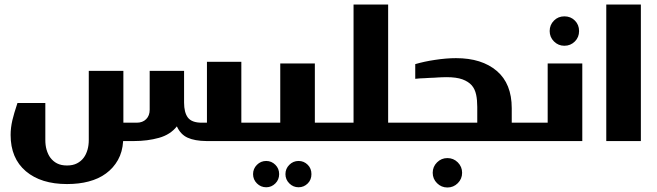

<svg xmlns="http://www.w3.org/2000/svg" viewBox="-20 -623 2903 848"><path d="M524.9 -310.1V-81.1H584Q609.9 -81.1 625.5 -96.7Q641.1 -112.3 641.1 -138.2V-310.1H793V-169.9Q793 -126.5 809.6 -104Q826.7 -81.1 871.1 -81.1H894V-350.1H1045.9V-81.1H1100.1Q1109.9 -81.1 1115.2 -75.7Q1121.1 -69.8 1121.1 -60.1V-21Q1121.1 -11.7 1115.2 -5.9Q1109.4 0 1100.1 0H892.1Q839.8 -0.5 808.1 -15.1Q777.3 -29.3 761.2 -64.9Q732.4 -28.3 682.1 -14.2Q631.3 0 571.8 0H523.9Q521 47.9 501 83.5Q481 119.1 448.2 143.1Q416 167 371.1 178.7Q329.1 189.9 275.9 189.9Q161.1 189.9 94.2 133.3Q26.9 76.2 26.9 -26.9Q26.9 -58.6 34.7 -92.3Q41 -119.6 57.1 -168H180.2V-4.9Q180.2 18.6 185.5 37.6Q191.9 59.6 202.6 73.7Q214.8 89.8 231.9 98.6Q250 107.9 275.9 107.9Q301.8 107.9 319.8 98.6Q337.9 89.4 349.6 73.7Q360.4 59.6 366.7 37.6Q372.1 18.6 372.1 -4.9V-310.1Z M1096.7 0Q1075.7 0 1075.7 -13.2V-68.8Q1075.7 -81.1 1096.7 -81.1H1217.8V-342.8H1370.6V-81.1H1423.8Q1433.1 -81.1 1438.5 -75.7Q1444.8 -69.3 1444.8 -60.1V-21Q1444.8 -12.2 1438.5 -5.9Q1432.6 0 1423.8 0ZM1155.8 87.9Q1179.2 87.9 1196.3 105Q1212.9 121.6 1212.9 146Q1212.9 170.4 1196.3 187Q1179.2 204.1 1155.8 204.1Q1131.8 204.1 1114.7 187Q1097.7 169.9 1097.7 146Q1097.7 122.1 1114.7 105Q1131.8 87.9 1155.8 87.9ZM1298.8 87.9Q1322.3 87.9 1339.4 105Q1355.5 121.1 1355.5 146Q1355.5 170.9 1339.4 187Q1322.3 204.1 1298.8 204.1Q1274.9 204.1 1257.8 187Q1240.7 169.9 1240.7 146Q1240.7 122.1 1257.8 105Q1274.9 87.9 1298.8 87.9Z M1420.4 0Q1411.1 0 1404.8 -3.4Q1398.4 -6.8 1398.4 -13.2V-68.8Q1398.4 -74.2 1404.8 -77.6Q1411.1 -81.1 1420.4 -81.1H1541.5V-603H1694.3V-81.1H1746.6Q1768.6 -81.1 1768.6 -60.1V-21Q1768.6 -12.2 1762.2 -5.9Q1756.3 0 1746.6 0Z M1994.1 -366.2Q2107.9 -366.2 2174.3 -309.6Q2240.2 -253.4 2240.2 -145V-81.1H2280.3Q2289.6 -81.1 2294.9 -75.7Q2301.3 -69.3 2301.3 -61V-11.2Q2301.3 0 2283.2 0H1744.1Q1734.4 0 1728.5 -5.9Q1723.1 -11.2 1723.1 -21V-60.1Q1723.1 -81.1 1744.1 -81.1H2087.9V-150.9Q2087.9 -181.6 2083 -204.6Q2077.6 -230 2063.5 -246.1Q2048.8 -262.7 2022.5 -272.5Q1995.6 -282.2 1952.1 -282.2Q1940.4 -282.2 1930.7 -281.7Q1927.2 -281.7 1915.8 -281Q1904.3 -280.3 1897.5 -279.8Q1892.6 -279.8 1878.9 -279.1Q1865.2 -278.3 1856.9 -277.8Q1835.4 -277.3 1814 -274.9V-339.8Q1854.5 -351.6 1900.4 -358.4Q1951.2 -366.2 1994.1 -366.2ZM1910.2 186Q1891.1 167 1891.1 140.1Q1891.1 113.3 1910.2 94.2Q1929.2 75.2 1956.1 75.2Q1982.9 75.2 2002 94.2Q2021 113.3 2021 140.1Q2021 167 2002 186Q1982.9 205.1 1956.1 205.1Q1929.2 205.1 1910.2 186Z M2407.7 -485.8Q2407.7 -513.2 2426.8 -532.2Q2445.3 -550.8 2472.7 -550.8Q2500.5 -550.8 2519 -532.2Q2537.6 -513.7 2537.6 -485.8Q2537.6 -458.5 2519 -439.9Q2500 -420.9 2472.7 -420.9Q2445.8 -420.9 2426.8 -439.9Q2407.7 -459 2407.7 -485.8ZM2551.8 -342.8V0H2277.8Q2268.6 0 2262.2 -3.4Q2255.9 -6.8 2255.9 -13.2V-68.8Q2255.9 -74.2 2262.2 -77.6Q2268.6 -81.1 2277.8 -81.1H2398.9V-342.8Z M2657.7 0V-603H2810.5V0Z"/></svg>

Font: SimahzazaarabicW05-Bold
Style: Regular
Weight: 700
Designer: Ahmed zaza
Foundry: Ahmed zaza
Version: Version 1.001